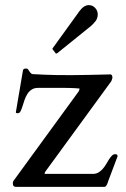

<svg xmlns="http://www.w3.org/2000/svg" viewBox="-20 -729 492 751"><path d="M30.3 -9.8Q30.3 -13.7 30.5 -15.9Q30.8 -18.1 33.7 -22.9L279.3 -359.9Q284.2 -366.7 287.6 -371.3Q291 -376 291 -382.8Q280.3 -383.8 270 -384.3Q259.8 -384.8 248.5 -385Q237.3 -385.3 229.5 -385.3H129.4Q113.8 -385.3 103.5 -378.4Q93.3 -371.6 86.7 -360.8Q80.1 -350.1 75.7 -337.2Q71.3 -324.2 67.9 -313.2Q64.5 -302.2 60.5 -294.2Q56.6 -286.1 49.3 -286.1Q47.9 -286.1 44.9 -286.6Q42 -287.1 42 -290L69.8 -453.6Q71.3 -459 74.7 -460Q78.1 -460.9 82.5 -460.9Q87.4 -460.9 89.8 -457.5Q92.3 -454.1 94.5 -450.4Q96.7 -446.8 99.9 -443.4Q103 -439.9 107.9 -439Q114.7 -439 126 -438.2Q137.2 -437.5 154.8 -436.8Q172.4 -436 197.8 -435.5Q223.1 -435.1 259.3 -435.1Q288.6 -435.1 326.9 -436Q365.2 -437 413.1 -438Q417.5 -436.5 418.7 -432.4Q419.9 -428.2 419.9 -424.8Q419.9 -423.3 417.2 -416Q414.6 -408.7 411.6 -406.2L159.7 -61Q157.7 -58.1 156.2 -55.9Q154.8 -53.7 154.8 -50.8Q154.8 -48.3 154.8 -48.6Q154.8 -48.8 155.3 -48.8H343.3Q355.5 -48.8 364.7 -54.2Q374 -59.6 381.6 -68.1Q389.2 -76.7 394.8 -86.4Q400.4 -96.2 406 -105Q411.6 -113.8 417.5 -119.9Q423.3 -126 430.7 -126Q439.9 -126 439.9 -117.7L403.8 -22Q402.8 -20 401.9 -16.1Q400.9 -12.2 398.9 -8.3Q397 -4.4 394.5 -1.2Q392.1 2 387.7 2H43.5Q30.3 2 30.3 -9.8ZM186.5 -535.2Q184.6 -537.1 184.6 -538.1Q184.6 -539.1 186.5 -541L290.5 -685.1Q299.8 -697.8 309.1 -703.4Q318.4 -709 327.1 -709Q342.3 -709 352.3 -698Q362.3 -687 362.3 -672.9Q362.3 -657.7 353.8 -646.5Q345.2 -635.3 335.4 -627L204.1 -521Q201.7 -519.5 200.7 -519.5Q198.7 -519.5 198.5 -519.8Q198.2 -520 197.3 -521Z"/></svg>

Font: Kurinto Book Core
Style: Regular
Weight: 400
Designer: Kurinto was developed by Clint Goss from a range of fonts that are compatible with the SIL Open Font License Version 1.1
Foundry: Clinton F. Goss
Version: Version 2.196; July 25, 2020